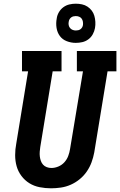

<svg xmlns="http://www.w3.org/2000/svg" viewBox="-20 -1011 650 1039"><path d="M256 8Q225 8 194.5 2Q164 -4 139 -19.5Q114 -35 96 -59Q78 -83 70 -111.5Q62 -140 62 -171.5Q62 -203 68 -234L132 -625H99V-735H313V-625H265L198 -216Q196 -203 195 -190Q194 -177 195.5 -164.5Q197 -152 201 -140.5Q205 -129 213 -120Q221 -111 233 -106.5Q245 -102 258 -102Q277 -102 296 -110Q315 -118 328.5 -133Q342 -148 349 -166.5Q356 -185 359 -204L429 -625H396V-735H610V-625H562L490 -186Q485 -159 475.5 -133Q466 -107 450 -83.5Q434 -60 411.5 -41.5Q389 -23 363 -11.5Q337 0 309.5 4Q282 8 256 8ZM390 -779Q365 -779 341.5 -788Q318 -797 304 -816Q290 -835 286 -860Q282 -885 287 -911Q289 -928 298.5 -944.5Q308 -961 323 -972Q338 -983 355.5 -987Q373 -991 390 -991Q407 -991 423.5 -987.5Q440 -984 453.5 -975Q467 -966 476.5 -953.5Q486 -941 490.5 -925.5Q495 -910 496 -893Q497 -876 494 -859Q491 -842 482 -825.5Q473 -809 458 -798Q443 -787 425.5 -783Q408 -779 390 -779ZM390 -846Q397 -846 403.5 -847.5Q410 -849 415.5 -853Q421 -857 424.5 -863Q428 -869 429 -876Q430 -885 428.5 -894Q427 -903 422 -910Q417 -917 408.5 -920.5Q400 -924 390 -924Q384 -924 377.5 -922.5Q371 -921 365.5 -917Q360 -913 356.5 -907Q353 -901 352 -894Q350 -885 351.5 -876Q353 -867 358.5 -860Q364 -853 372.5 -849.5Q381 -846 390 -846Z"/></svg>

Font: Iosevka Slab XBdExObl
Style: Regular
Weight: 800
Width: 7
Italic angle: -9°
Monospace: yes
Designer: Belleve Invis
Foundry: Belleve Invis
Version: Version 11.1.0; ttfautohint (v1.8.3)